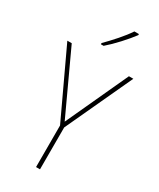

<svg xmlns="http://www.w3.org/2000/svg" viewBox="-236 -1023 907 1096"><g transform="rotate(30 217.5 -475.5)"><path d="M218 -306 406 -714H435L232 -276V0H206V-274L0 -714H29ZM335 -944Q309 -909 269.5 -866Q230 -823 194 -792H176V-800Q210 -834 246 -875Q282 -916 305 -951H335Z"/></g></svg>

Font: Noto Sans Telugu SemiCondensed Thin
Style: Regular
Weight: 100
Width: 4
Designer: Jelle Bosma - Monotype Design Team
Foundry: Monotype Imaging Inc.
Version: Version 2.005; ttfautohint (v1.8.4.7-5d5b)